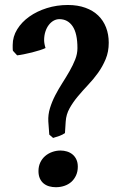

<svg xmlns="http://www.w3.org/2000/svg" viewBox="-20 -743 495 782"><path d="M422.9 -568.8Q422.9 -532.2 410.4 -502.2Q397.9 -472.2 379.2 -446Q360.4 -419.9 338.1 -396.5Q315.9 -373 296.4 -349.6Q276.9 -326.2 263.2 -301.5Q249.5 -276.9 247.6 -248L244.6 -201.2Q235.4 -194.3 222.7 -189.7Q210 -185.1 196.3 -181.2L180.7 -194.8L176.8 -248Q175.3 -275.9 183.6 -302.7Q191.9 -329.6 205.1 -355Q218.3 -380.4 233.9 -404.8Q249.5 -429.2 263.2 -453.1Q276.9 -477.1 286.1 -500.2Q295.4 -523.4 295.4 -546.9Q295.4 -607.4 275.6 -636.2Q255.9 -665 221.7 -665Q209.5 -665 198.2 -658.7Q187 -652.3 178.5 -641.1Q169.9 -629.9 164.8 -614Q159.7 -598.1 159.7 -579.1Q159.7 -572.3 161.4 -563.2Q163.1 -554.2 165.5 -547.4Q157.7 -543.5 142.6 -538.6Q127.4 -533.7 110.6 -529.5Q93.8 -525.4 77.1 -522Q60.5 -518.6 49.8 -517.6L32.7 -536.1Q31.7 -540 31.7 -547.9V-559.6Q31.7 -593.8 50 -623.5Q68.4 -653.3 99.4 -675.3Q130.4 -697.3 170.9 -710Q211.4 -722.7 256.3 -722.7Q296.4 -722.7 327.6 -711.4Q358.9 -700.2 379.9 -679.9Q400.9 -659.7 411.9 -631.3Q422.9 -603 422.9 -568.8ZM296.9 -64Q296.9 -44.4 289.8 -28.8Q282.7 -13.2 270.8 -2.4Q258.8 8.3 242.4 13.9Q226.1 19.5 207.5 19.5Q193.4 19.5 180.4 15.9Q167.5 12.2 157.7 4.2Q147.9 -3.9 142.3 -16.4Q136.7 -28.8 136.7 -46.4Q136.7 -65.4 144 -81.1Q151.4 -96.7 163.8 -107.4Q176.3 -118.2 192.6 -124Q209 -129.9 226.6 -129.9Q240.2 -129.9 252.9 -126Q265.6 -122.1 275.4 -114Q285.2 -106 291 -93.5Q296.9 -81.1 296.9 -64Z"/></svg>

Font: Gentium Basic
Style: Bold
Weight: 700
Designer: J. Victor Gaultney and Annie Olsen
Foundry: SIL International
Version: Version 1.100